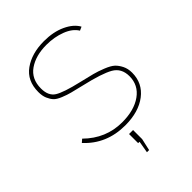

<svg xmlns="http://www.w3.org/2000/svg" viewBox="-205 -620 880 880"><g transform="rotate(-45 235.5 -180.0)"><path d="M235 10Q114 10 37 -74L52 -87Q130 -10 235 -10Q313 -10 360.5 -44Q408 -78 408 -136Q408 -188 367.5 -211Q327 -234 227 -257Q186 -267 166 -272Q146 -277 121.5 -287Q97 -297 86.5 -308.5Q76 -320 68.5 -337.5Q61 -355 61 -380Q61 -453 113 -490Q165 -527 244 -527Q305 -527 350 -506Q395 -485 413 -452L395 -444Q377 -474 334 -490.5Q291 -507 240 -507Q171 -507 126 -476Q81 -445 81 -383Q81 -335 111.5 -316Q142 -297 228 -277Q274 -266 297.5 -260Q321 -254 351 -242Q381 -230 394.5 -217.5Q408 -205 418 -185Q428 -165 428 -139Q428 -71 375 -30.5Q322 10 235 10ZM232 167H218L228 109H219V50H245V109Z"/></g></svg>

Font: Raleway
Style: Thin
Weight: 100
Designer: Matt McInerney, Pablo Impallari, Rodrigo Fuenzalida
Foundry: Matt McInerney, Pablo Impallari, Rodrigo Fuenzalida
Version: Version 3.000